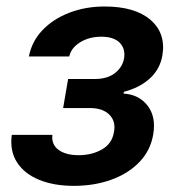

<svg xmlns="http://www.w3.org/2000/svg" viewBox="-20 -573 557 603"><path d="M17 -149.5H144.5Q141 -119.3 163.7 -102.5Q186.4 -85.6 227.3 -85.6Q268.8 -85.6 300.6 -103.9Q332.4 -122.2 338.1 -159.4Q344.1 -192.5 323.2 -213.1Q302.2 -233.7 262.1 -233.7H178.3L193.9 -324.9H277.7Q317.1 -324.9 340.9 -343.4Q364.7 -361.9 369.7 -389.9Q374.3 -420.5 355.6 -439.1Q337 -457.7 298.3 -457.7Q260.3 -457.7 231.9 -440.3Q203.5 -422.9 197.4 -395.6H70.7Q79.9 -443.2 113.6 -478.5Q147.4 -513.8 198.2 -533.2Q248.9 -552.6 308.6 -552.6Q404.1 -552.6 452.8 -510.5Q501.4 -468.4 490.1 -399.5Q482.6 -355.5 450.3 -326.3Q418 -297.2 369.3 -284.8L367.9 -279.1Q416.2 -276.3 443.4 -241.3Q470.5 -206.3 461.3 -151.3Q453.1 -101.2 418.5 -64.8Q383.9 -28.4 330.4 -8.9Q277 10.7 212 10.7Q149.1 10.7 102.8 -8.3Q56.5 -27.3 33.4 -63.2Q10.3 -99.1 17 -149.5Z"/></svg>

Font: Inter UI Semi Bold
Style: Italic
Weight: 600
Italic angle: -9.39999°
Designer: Rasmus Andersson
Foundry: rsms
Version: 3.2;8d6f07862